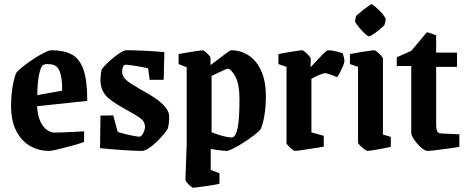

<svg xmlns="http://www.w3.org/2000/svg" viewBox="-20 -699 2188 902"><path d="M375 -32Q359 -26 334.5 -19Q310 -12 284.5 -5.5Q259 1 239 5.5Q219 10 211 10Q162 10 121 -13.5Q80 -37 56 -84.5Q32 -132 32 -202Q32 -251 39.5 -293.5Q47 -336 57 -358Q66 -369 88.5 -387Q111 -405 138 -422.5Q165 -440 188 -451.5Q211 -463 222 -463Q278 -463 315.5 -444Q353 -425 371.5 -373.5Q390 -322 390 -225L154 -200Q157 -153 171 -125.5Q185 -98 203 -87Q221 -76 236 -76Q239 -76 255 -76.5Q271 -77 293.5 -78Q316 -79 338 -80Q360 -81 375 -82ZM183 -394Q172 -388 164 -350.5Q156 -313 155 -252L272 -273Q273 -329 261 -362Q249 -395 217 -397Q210 -398 200.5 -398Q191 -398 183 -394Z M646 10Q636 10 611.5 9Q587 8 556.5 6Q526 4 497.5 1.5Q469 -1 450 -3L452 -156L512 -157L533 -79Q549 -74 569 -69Q589 -64 607.5 -60.5Q626 -57 636 -57Q644 -57 652.5 -73Q661 -89 661 -104Q661 -129 637 -145.5Q613 -162 562 -190Q498 -225 475 -253Q452 -281 452 -322Q452 -335 453.5 -349Q455 -363 458 -373Q470 -390 493 -411Q516 -432 539 -447.5Q562 -463 574 -463Q587 -463 610 -462.5Q633 -462 660.5 -460.5Q688 -459 712.5 -457.5Q737 -456 752 -454L749 -324H683L676 -378Q672 -379 657.5 -382Q643 -385 625 -388Q607 -391 592 -393Q577 -395 572 -395Q554 -395 554 -361Q554 -343 566.5 -329.5Q579 -316 596.5 -305.5Q614 -295 630 -285Q650 -273 675 -259Q700 -245 722.5 -228Q745 -211 760 -191.5Q775 -172 775 -149Q775 -138 773.5 -123Q772 -108 768 -94Q760 -81 745 -63.5Q730 -46 712 -29Q694 -12 676.5 -1Q659 10 646 10Z M1065 -463Q1110 -463 1147.5 -439Q1185 -415 1207 -366.5Q1229 -318 1229 -246Q1229 -197 1222 -156Q1215 -115 1205 -93Q1196 -81 1174 -64Q1152 -47 1125.5 -30Q1099 -13 1076.5 -1.5Q1054 10 1044 10Q1036 10 1016 7.5Q996 5 970 1V99L1011 115V164Q1001 167 982 170Q963 173 943 176Q923 179 907 181Q891 183 887 183Q884 183 875 175.5Q866 168 858.5 159Q851 150 851 146L857 -21V-383L819 -398V-445Q833 -448 858 -452Q883 -456 905.5 -459.5Q928 -463 933 -463Q936 -463 945 -455.5Q954 -448 961.5 -439.5Q969 -431 969 -427V-393Q985 -405 1006.5 -421.5Q1028 -438 1045 -450.5Q1062 -463 1065 -463ZM1050 -376Q1047 -376 1033 -370Q1019 -364 1002.5 -356Q986 -348 974 -342V-78Q988 -72 1008 -65.5Q1028 -59 1046.5 -55.5Q1065 -52 1073 -54Q1088 -59 1096.5 -98Q1105 -137 1105 -233Q1105 -305 1085 -340.5Q1065 -376 1050 -376Z M1366 10Q1362 10 1352.5 2.5Q1343 -5 1334.5 -14Q1326 -23 1326 -26V-385L1288 -398V-445Q1288 -445 1303.5 -448Q1319 -451 1340 -454.5Q1361 -458 1378.5 -460.5Q1396 -463 1400 -463Q1403 -463 1413 -455Q1423 -447 1431.5 -437Q1440 -427 1440 -424L1439 -383Q1456 -401 1473.5 -420Q1491 -439 1504 -451Q1517 -463 1520 -463Q1535 -463 1557 -458Q1579 -453 1590 -449Q1592 -444 1595 -431.5Q1598 -419 1598 -411Q1598 -404 1590.5 -386.5Q1583 -369 1574.5 -353.5Q1566 -338 1563 -337Q1555 -340 1536.5 -347.5Q1518 -355 1505 -355Q1499 -355 1479 -346.5Q1459 -338 1443 -329V-77L1501 -61V-10Q1501 -10 1482.5 -7Q1464 -4 1438.5 0Q1413 4 1392 7Q1371 10 1366 10Z M1652 -622Q1653 -624 1663 -633Q1673 -642 1686.5 -652.5Q1700 -663 1711.5 -671Q1723 -679 1725 -679Q1730 -679 1741 -669.5Q1752 -660 1764.5 -647.5Q1777 -635 1785 -623Q1793 -611 1792 -607L1787 -584Q1786 -580 1776 -571Q1766 -562 1753 -552Q1740 -542 1728.5 -535Q1717 -528 1714 -528Q1709 -528 1698 -537.5Q1687 -547 1675.5 -560Q1664 -573 1656 -584Q1648 -595 1648 -599ZM1706 10Q1702 10 1691.5 2Q1681 -6 1671.5 -15.5Q1662 -25 1662 -29V-385L1624 -398V-445Q1624 -445 1640 -448Q1656 -451 1677 -454.5Q1698 -458 1716 -460.5Q1734 -463 1739 -463Q1742 -463 1752 -455Q1762 -447 1770.5 -437.5Q1779 -428 1779 -423V-67L1816 -56V-9Q1816 -9 1801 -6Q1786 -3 1765.5 1Q1745 5 1727.5 7.5Q1710 10 1706 10Z M1989 10Q1977 10 1959 -5.5Q1941 -21 1926.5 -41.5Q1912 -62 1912 -75V-389H1844V-430L1912 -460L1985 -547Q1992 -547 2004 -542.5Q2016 -538 2029 -533V-452H2127V-385H2029V-118Q2029 -91 2034.5 -81.5Q2040 -72 2052 -72L2138 -68V-9Q2113 -5 2081 -0.5Q2049 4 2023 7Q1997 10 1989 10Z"/></svg>

Font: Grenze Gotisch SemiBold
Style: Regular
Weight: 600
Designer: Renata Polastri
Foundry: Omnibus-Type
Version: Version 1.001